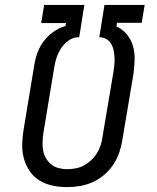

<svg xmlns="http://www.w3.org/2000/svg" viewBox="-20 -755 640 783"><path d="M254 8Q223 8 194.5 2Q166 -4 142 -18.5Q118 -33 102 -56Q86 -79 78 -106.5Q70 -134 70.5 -164Q71 -194 76 -225L120 -491Q124 -517 133.5 -542Q143 -567 159.5 -588.5Q176 -610 199 -626Q222 -642 247 -649L249 -661H148L160 -735H324L303 -603H297Q276 -602 258 -588.5Q240 -575 228.5 -557Q217 -539 210.5 -519Q204 -499 201 -479L157 -213Q154 -194 153.5 -176Q153 -158 156 -141Q159 -124 167.5 -109.5Q176 -95 189 -84.5Q202 -74 219 -69.5Q236 -65 254 -65Q271 -65 289 -68.5Q307 -72 322.5 -80.5Q338 -89 352 -102Q366 -115 375.5 -130.5Q385 -146 390.5 -163Q396 -180 398 -197L443 -464Q445 -478 446.5 -492.5Q448 -507 447 -521.5Q446 -536 443.5 -549.5Q441 -563 434 -575Q427 -587 415.5 -594.5Q404 -602 390 -603H385L406 -735H570L558 -662H457L455 -647Q480 -636 497.5 -614.5Q515 -593 522.5 -566.5Q530 -540 529 -510.5Q528 -481 524 -452L479 -185Q475 -159 466.5 -133.5Q458 -108 442.5 -84.5Q427 -61 405.5 -42.5Q384 -24 358.5 -12.5Q333 -1 306.5 3.5Q280 8 254 8Z"/></svg>

Font: Iosevka Etoile
Style: Italic
Weight: 400
Italic angle: -9°
Designer: Belleve Invis
Foundry: Belleve Invis
Version: Version 22.1.2; ttfautohint (v1.8.4)